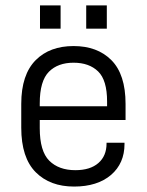

<svg xmlns="http://www.w3.org/2000/svg" viewBox="-20 -684 543 710"><path d="M127.9 -664.1H204.1V-578.1H127.9ZM298.8 -664.1H375V-578.1H298.8ZM127 -240.2V-210Q127 -125 162.1 -89.8Q197.3 -54.7 258.8 -54.7Q313.5 -54.7 343.8 -81.1Q374 -107.4 374 -153.3V-156.2H440.4V-151.4Q440.4 -80.1 390.6 -37.1Q339.8 5.9 253.9 5.9Q165 5.9 112.3 -46.9Q58.6 -100.6 58.6 -211.9V-299.8Q58.6 -408.2 112.3 -461.9Q164.1 -513.7 252 -513.7Q339.8 -513.7 391.6 -461.9Q444.3 -409.2 444.3 -299.8V-240.2ZM161.1 -418.9Q127 -384.8 127 -301.8V-291H376V-308.6Q376 -387.7 342.8 -419.9Q309.6 -452.1 252 -452.1Q194.3 -452.1 161.1 -418.9Z"/></svg>

Font: DINish
Style: Regular
Weight: 400
Designer: Bert Driehuis
Foundry: Playbeing
Version: Version 3.008; git-95204e4c-release